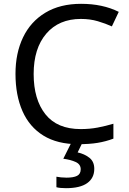

<svg xmlns="http://www.w3.org/2000/svg" viewBox="-20 -744 672 1004"><path d="M403 -645Q288 -645 222 -568Q156 -491 156 -357Q156 -224 217.5 -146.5Q279 -69 402 -69Q449 -69 491 -77Q533 -85 573 -97V-19Q533 -4 490.5 3Q448 10 389 10Q280 10 207 -35Q134 -80 97.5 -163Q61 -246 61 -358Q61 -466 100.5 -548.5Q140 -631 217 -677.5Q294 -724 404 -724Q517 -724 601 -682L565 -606Q532 -621 491.5 -633Q451 -645 403 -645ZM473 139Q473 187 436 213.5Q399 240 325 240Q293 240 275 235V180Q284 182 299 183.5Q314 185 328 185Q364 185 383 175.5Q402 166 402 141Q402 115 375.5 103Q349 91 311 86L354 0H412L386 53Q422 61 447.5 81Q473 101 473 139Z"/></svg>

Font: Noto Sans Symbols 2
Style: Regular
Weight: 400
Designer: Monotype Design Team
Foundry: Monotype Imaging Inc.
Version: Version 2.008; ttfautohint (v1.8.4.7-5d5b)